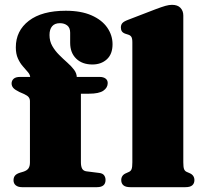

<svg xmlns="http://www.w3.org/2000/svg" viewBox="-20 -775 844 795"><path d="M315 -103.5Q315 -86 320.2 -76.5Q325.5 -67 338.5 -65.5L390 -59Q405 -57.5 411 -49.2Q417 -41 417 -30Q417 0 381.5 0H71Q55 0 45.5 -7.5Q36 -15 36 -28.5Q36 -40.5 42.2 -48Q48.5 -55.5 63 -60L76.5 -64Q92 -69 98 -78Q104 -87 104 -102.5V-356Q104 -365.5 99 -372.2Q94 -379 80 -385.5L60.5 -394Q42 -403 35 -411Q28 -419 28 -429.5Q28 -441 36.5 -448.8Q45 -456.5 63 -456.5H147L105 -440.5V-455Q105 -465 96 -475.8Q87 -486.5 75 -500Q63 -513.5 54.2 -532.8Q45.5 -552 45.5 -579Q45.5 -647.5 99.5 -689Q153.5 -730.5 252.5 -730.5Q315.5 -730.5 358.8 -711.5Q402 -692.5 424 -660.8Q446 -629 446 -592Q446 -551 422.5 -529.5Q399 -508 362.5 -508Q320.5 -508 295.5 -532.2Q270.5 -556.5 270.5 -597.5V-639.5Q270.5 -660 258.5 -669.5Q246.5 -679 228 -679Q206.5 -679 195.8 -666.2Q185 -653.5 185 -630Q185 -604.5 196.5 -584.5Q208 -564.5 224.8 -547.8Q241.5 -531 258.5 -516Q275.5 -501 286.8 -486Q298 -471 298 -454V-427L276.5 -456.5H392.5Q408 -456.5 417 -449.8Q426 -443 426 -431Q426 -412 408 -399.5Q390 -387 348 -387H315ZM739 -711V-103Q739 -83.5 742 -75.2Q745 -67 752.5 -63.5L764 -58.5Q775 -54 780 -46.5Q785 -39 785 -29.5Q785 -15.5 776.2 -7.8Q767.5 0 748 0H519.5Q500 0 491 -7.8Q482 -15.5 482 -29.5Q482 -39 487 -46.5Q492 -54 503.5 -58.5L514.5 -63.5Q522 -67 525 -75.2Q528 -83.5 528 -103V-600Q528 -616 523.8 -622.5Q519.5 -629 511 -631.5L500 -635Q489.5 -638.5 485 -644.8Q480.5 -651 480.5 -661Q480.5 -672.5 486.8 -679.5Q493 -686.5 510.5 -693L623.5 -736.5Q650 -746.5 665.2 -750.8Q680.5 -755 692 -755Q715.5 -755 727.2 -742.5Q739 -730 739 -711Z"/></svg>

Font: Fraunces Black
Style: Regular
Weight: 900
Version: Version 1.000;[b76b70a41]